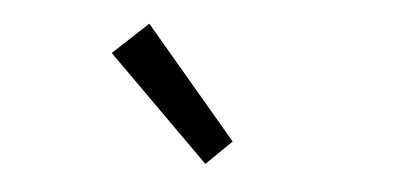

<svg xmlns="http://www.w3.org/2000/svg" viewBox="-30 -910 663 319"><g transform="rotate(5 301.0 -751.0)"><path d="M321 -639 150 -809 208 -863 363 -680Z"/></g></svg>

Font: Source Han Sans SC Normal
Style: Regular
Weight: 350
Designer: Ryoko NISHIZUKA 西塚涼子 (kana, bopomofo & ideographs); Paul D. Hunt (Latin, Greek & Cyrillic); Sandoll Communications 산돌커뮤니
Foundry: Adobe
Version: Version 2.004;hotconv 1.0.118;makeotfexe 2.5.65603